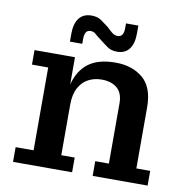

<svg xmlns="http://www.w3.org/2000/svg" viewBox="-80 -796 853 874"><g transform="rotate(10 346.5 -359.0)"><path d="M197 -621Q197 -667 216.5 -692.5Q236 -718 274 -718Q301 -718 318.5 -706Q336 -694 354 -680L367 -668Q377 -658 385.5 -652.5Q394 -647 407 -647Q434 -647 434 -689V-710H491V-673Q491 -627 472 -601.5Q453 -576 415 -576Q389 -576 371 -588.5Q353 -601 336 -615L321 -626Q311 -635 302.5 -641.5Q294 -648 281 -648Q254 -648 254 -606V-584H197ZM37 0V-68H120V-451H45V-518H232V-392Q249 -458 294 -492Q339 -526 419 -526Q496 -526 545.5 -484.5Q595 -443 595 -350V-68H659V0H405V-68H468V-346Q468 -394 441.5 -416.5Q415 -439 370 -439Q337 -439 309.5 -425Q282 -411 265 -380.5Q248 -350 248 -301V-68H310V0Z"/></g></svg>

Font: Montagu Slab 16pt Medium
Style: Regular
Weight: 500
Designer: Florian Karsten
Foundry: Florian Karsten
Version: Version 1.000; ttfautohint (v1.8.3)